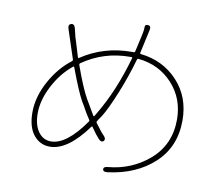

<svg xmlns="http://www.w3.org/2000/svg" viewBox="-84 -868 1169 1001"><g transform="rotate(10 500.0 -367.5)"><path d="M546 28Q522 31 521 17Q519 3 543 1Q666 -10 758 -88Q855 -171 855 -305Q855 -416 784 -493.5Q713 -571 603 -582Q597 -583 595 -577Q569 -485 532 -394Q494 -300 466 -255Q459 -245 452 -235L446 -225Q442 -220 446 -215Q479 -170 492 -158Q509 -141 498 -129Q486 -118 470 -136Q455 -152 428 -191Q425 -195 422 -191Q320 -51 226 -51Q173 -51 139.5 -93Q106 -135 106 -212Q106 -295 153 -380Q198 -461 263 -510Q268 -514 266 -520L216 -672Q208 -695 225 -700Q242 -705 248 -681L259 -636Q262 -625 266 -614L290 -535Q292 -530 296 -533Q414 -612 562 -612H572Q578 -612 579 -618L597 -698Q600 -710 602 -722Q605 -738 605 -752Q605 -766 622 -764Q639 -762 633 -738L606 -615Q605 -610 610 -609Q729 -596 806.5 -513Q884 -430 884 -305Q884 -166 790 -78.5Q696 9 546 28ZM227 -79Q309 -79 404 -215Q408 -220 404 -225Q383 -256 364 -292Q358 -302 352 -312Q325 -360 280 -481Q278 -486 274 -483Q214 -435 174 -358.5Q134 -282 134 -212Q134 -151 159.5 -115Q185 -79 227 -79ZM422 -249Q425 -245 428 -249L439 -268Q518 -400 569 -580Q570 -585 565 -585H558Q419 -585 307 -507Q302 -503 304 -497Q344 -384 375 -329Q381 -319 387 -309Z"/></g></svg>

Font: Resource Han Rounded JP ExtraLight
Style: Regular
Weight: 250
Designer: Cyano Hao (round all glyphs); Ryoko NISHIZUKA 西塚涼子 (kana, bopomofo & ideographs); Paul D. Hunt (Latin, Greek & Cyrillic)
Foundry: Cyano Hao
Version: 0.990